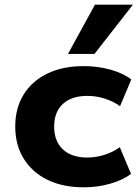

<svg xmlns="http://www.w3.org/2000/svg" viewBox="-20 -788 594 819"><path d="M337 11Q248 11 182.5 -21Q117 -53 81 -111.5Q45 -170 45 -248Q45 -327 81 -385Q117 -443 182.5 -474.5Q248 -506 337 -506Q397 -506 451 -491Q505 -476 540 -449L492 -335Q463 -356 426.5 -367.5Q390 -379 353 -379Q285 -379 248 -344.5Q211 -310 211 -248Q211 -186 248 -151Q285 -116 353 -116Q389 -116 425.5 -127.5Q462 -139 491 -160L539 -46Q504 -20 450.5 -4.5Q397 11 337 11ZM270 -558 385 -768H547L383 -558Z"/></svg>

Font: Nunito Sans 10pt SemiExpanded ExtraBold
Style: Regular
Weight: 800
Width: 6
Designer: Vernon Adams
Foundry: Vernon Adams
Version: Version 3.101;gftools[0.9.27]